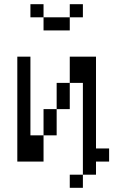

<svg xmlns="http://www.w3.org/2000/svg" viewBox="-20 -770 540 915"><path d="M187.5 -687.5H125V-750H187.5ZM62.5 -500H125V-125H187.5V0H62.5ZM187.5 -250H250V-125H187.5ZM187.5 -687.5H312.5V-625H187.5ZM250 -375H312.5V-250H250ZM312.5 62.5H375V125H312.5ZM312.5 -500H437.5V-62.5H500V0H437.5V62.5H375V-375H312.5ZM312.5 -750H375V-687.5H312.5Z"/></svg>

Font: 寒蝉点阵体 16px
Style: Regular
Weight: 400
Designer: Designed by Warren2060
Foundry: ChillType
Version: Version 1.000